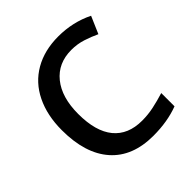

<svg xmlns="http://www.w3.org/2000/svg" viewBox="-195 -869 1024 1024"><g transform="rotate(-45 317.0 -357.0)"><path d="M397.9 -624Q297.4 -624 239.7 -552.7Q182.1 -481.4 182.1 -356Q182.1 -224.6 237.5 -157.2Q293 -89.8 397.9 -89.8Q443.4 -89.8 485.8 -98.9Q528.3 -107.9 574.2 -122.1V-22Q490.2 9.8 383.8 9.8Q227.1 9.8 143.1 -85.2Q59.1 -180.2 59.1 -356.9Q59.1 -468.3 99.9 -551.8Q140.6 -635.3 217.8 -679.7Q294.9 -724.1 398.9 -724.1Q508.3 -724.1 601.1 -678.2L559.1 -581.1Q522.9 -598.1 482.7 -611.1Q442.4 -624 397.9 -624Z"/></g></svg>

Font: f1_4961           
Style: Regular
Weight: 600
Foundry: Ascender Corporation
Version: Version 1.10